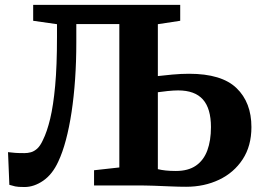

<svg xmlns="http://www.w3.org/2000/svg" viewBox="-20 -763 1076 790"><path d="M81 6.5Q53 6.5 42.8 4Q32.5 1.5 18.5 -2.5L13 -137Q30 -135 42.5 -134Q55 -133 81 -133Q94 -133 107 -136.5Q120 -140 132.8 -151.2Q145.5 -162.5 156.5 -186.5Q173.5 -220.5 186.5 -274.5Q199.5 -328.5 207 -410.5Q214.5 -492.5 214.5 -610.5V-663.5L116.5 -677.5V-743H721.5V-677.5L629.5 -663.5V-450Q653 -453 689.2 -456.2Q725.5 -459.5 758 -459.5Q892 -459.5 953.2 -400.5Q1014.5 -341.5 1014.5 -240Q1014.5 -162.5 978.5 -107.5Q942.5 -52.5 881.5 -23.5Q820.5 5.5 746 5.5Q716 5.5 682.8 4Q649.5 2.5 613 1.2Q576.5 0 538 0H367V-62.5L471 -74V-664H294V-588Q294 -509 289 -437Q284 -365 274.5 -302Q265 -239 251.2 -187.2Q237.5 -135.5 219.5 -97.5Q195.5 -45.5 157.8 -19.5Q120 6.5 81 6.5ZM703.5 -59.5Q754.5 -59.5 786.2 -81.5Q818 -103.5 833 -144Q848 -184.5 848 -240Q848 -316.5 814.8 -353.8Q781.5 -391 713 -391Q695.5 -391 670.2 -388.5Q645 -386 629.5 -383.5V-67Q643.5 -63.5 661.8 -61.5Q680 -59.5 703.5 -59.5Z"/></svg>

Font: Merriweather 20pt ExtraBold
Style: Regular
Weight: 800
Version: Version 2.100